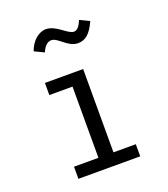

<svg xmlns="http://www.w3.org/2000/svg" viewBox="-127 -774 755 864"><g transform="rotate(-20 250.0 -341.5)"><path d="M347 -671C335 -641 323 -629 308 -629C279 -629 241 -683 192 -683C158 -683 122 -653 107 -608L153 -586C164 -614 181 -628 198 -628C230 -628 259 -574 308 -574C342 -574 368 -593 393 -649ZM100 0H396V-58H289V-457H106V-399H217V-58H100Z"/></g></svg>

Font: Inconsolata Thin
Style: Regular
Weight: 100
Monospace: yes
Designer: Raph Levien, Cyreal, Brenton Simpson
Foundry: Raph Levien, Cyreal, Google
Version: Version 3.100